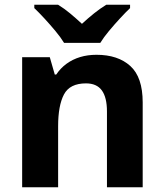

<svg xmlns="http://www.w3.org/2000/svg" viewBox="-20 -786 690 806"><path d="M73 0V-546H189L210 -473H216Q234 -500 259.5 -518.5Q285 -537 316.5 -546.5Q348 -556 385 -556Q475 -556 527 -509Q579 -462 579 -356V0H429V-318Q429 -377 407.5 -406.5Q386 -436 341 -436Q273 -436 248.5 -389.5Q224 -343 224 -256V0ZM249 -606Q235 -629 212.5 -656Q190 -683 166.5 -708.5Q143 -734 124 -752V-766H224Q250 -750 274 -730Q298 -710 324 -686Q350 -710 375 -730Q400 -750 426 -766H526V-752Q508 -735 484 -709Q460 -683 437.5 -656Q415 -629 401 -606Z"/></svg>

Font: Noto Sans Symbols
Style: Bold
Weight: 700
Version: Version 2.002